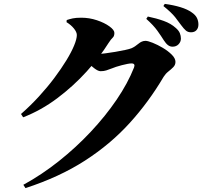

<svg xmlns="http://www.w3.org/2000/svg" viewBox="-20 -888 1040 987"><path d="M867 -648Q854 -648 843.5 -656Q833 -664 822 -681Q809 -702 789 -730Q769 -758 732 -791L740 -803Q784 -794 821.5 -780.5Q859 -767 884 -744Q899 -731 904.5 -717.5Q910 -704 910 -690Q910 -673 898 -660.5Q886 -648 867 -648ZM100 62Q195 10 283 -60Q371 -130 446.5 -210.5Q522 -291 579.5 -375.5Q637 -460 669 -541Q677 -562 656 -562Q648 -562 635 -559.5Q622 -557 606.5 -553Q591 -549 577 -544.5Q563 -540 554 -536Q538 -530 526 -526Q514 -522 497 -522Q484 -522 464 -537.5Q444 -553 422 -572L442 -614Q459 -612 469 -611.5Q479 -611 490 -611Q500 -611 523 -614Q546 -617 573 -621.5Q600 -626 623 -631Q646 -636 656 -640Q674 -648 691.5 -663Q709 -678 728 -678Q740 -678 765 -668Q790 -658 817 -642Q844 -626 863 -607Q882 -588 882 -570Q882 -554 870.5 -542.5Q859 -531 845 -520Q831 -509 821 -493Q745 -364 646.5 -255.5Q548 -147 417 -62.5Q286 22 111 79ZM88 -302Q137 -345 180.5 -392.5Q224 -440 259.5 -487.5Q295 -535 321 -577.5Q347 -620 361 -654Q375 -688 375 -708Q375 -723 360 -741.5Q345 -760 322 -774L323 -785Q338 -790 354 -793.5Q370 -797 398 -797Q439 -797 478 -784Q517 -771 542.5 -752.5Q568 -734 568 -719Q568 -702 559.5 -694.5Q551 -687 538 -667Q493 -595 425.5 -520.5Q358 -446 275 -383.5Q192 -321 99 -285ZM962 -722Q946 -722 935.5 -731Q925 -740 911 -759Q899 -776 880.5 -799.5Q862 -823 820 -857L827 -868Q872 -862 908 -851Q944 -840 966 -824Q985 -811 992.5 -795.5Q1000 -780 1000 -762Q1000 -744 990 -733Q980 -722 962 -722Z"/></svg>

Font: Noto Serif SC ExtraLight Black
Style: Regular
Weight: 900
Version: Version 2.002-H1;hotconv 1.1.0;makeotfexe 2.6.0